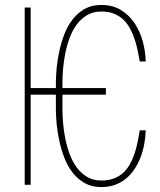

<svg xmlns="http://www.w3.org/2000/svg" viewBox="-20 -741 640 770"><path d="M103 -387.7H204.1V-409.2Q204.1 -437 207.5 -471.2Q210.9 -505.4 218.8 -540Q226.6 -574.7 239.5 -607.2Q252.4 -639.6 272.7 -665Q293 -690.4 320.8 -705.8Q348.6 -721.2 386.2 -721.2Q431.6 -721.2 464.8 -700.9Q498 -680.7 519.8 -647.9Q541.5 -615.2 552.5 -575Q563.5 -534.7 564.5 -494.6H540.5Q536.6 -517.6 531.5 -541.3Q526.4 -564.9 518.8 -587.2Q511.2 -609.4 500.2 -628.9Q489.3 -648.4 473.4 -663.3Q457.5 -678.2 436 -686.5Q414.6 -694.8 386.2 -694.8Q353.5 -694.8 329.1 -680.2Q304.7 -665.5 287.4 -642.1Q270 -618.7 259 -588.4Q248 -558.1 241.7 -526.4Q235.4 -494.6 232.9 -464.4Q230.5 -434.1 230.5 -410.2V-387.7H404.8V-361.3H230.5V-302.7Q230.5 -278.8 232.9 -248.3Q235.4 -217.8 241.7 -186Q248 -154.3 259 -124Q270 -93.8 287.4 -70.1Q304.7 -46.4 328.9 -31.7Q353 -17.1 386.2 -17.1Q415 -17.1 436.8 -25.4Q458.5 -33.7 474.4 -48.3Q490.2 -63 501.2 -82.8Q512.2 -102.5 519.5 -124.8Q526.9 -147 531.7 -170.9Q536.6 -194.8 540.5 -218.3H564.5Q563.5 -191.4 558.6 -164.1Q553.7 -136.7 544.2 -111.6Q534.7 -86.4 520.3 -64.2Q505.9 -42 486.3 -25.6Q466.8 -9.3 441.9 0Q417 9.3 386.2 9.3Q348.6 9.3 320.8 -6.1Q293 -21.5 272.7 -46.9Q252.4 -72.3 239.5 -104.7Q226.6 -137.2 218.8 -171.9Q210.9 -206.5 207.5 -240.5Q204.1 -274.4 204.1 -302.7V-361.3H103V0H79.1V-710.9H103Z"/></svg>

Font: Roboto Mono Thin
Style: Regular
Weight: 250
Designer: Google
Version: Version 2.000985; 2015; ttfautohint (v1.3)